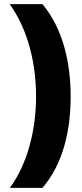

<svg xmlns="http://www.w3.org/2000/svg" viewBox="-20 -754 399 932"><path d="M323 -284C323 -447 287 -613 186 -734H27C117 -609 155 -443 155 -285C155 -130 117 36 28 158H186C287 41 323 -123 323 -284Z"/></svg>

Font: Noto Sans Lao Looped UI Black
Style: Regular
Weight: 900
Designer: Mark Frömberg, Ben Mitchell
Foundry: The Fontpad Ltd
Version: Version 1.001